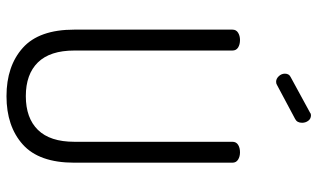

<svg xmlns="http://www.w3.org/2000/svg" viewBox="-218 -778 1001 606"><g transform="rotate(90 283.0 -474.5)"><path d="M237.6 -845Q228 -845 220 -853.4Q212 -861.9 212 -872.7Q212 -886 223 -891L335 -952Q338 -955 343 -955Q354.4 -955 360.7 -946.4Q367 -937.9 367 -926.9Q367 -911 355 -905L248.3 -848.1Q244 -845 237.6 -845ZM460.4 -731Q473.4 -731 483.2 -725Q493 -719 493 -707V-208Q493 -96.9 435.6 -45.5Q378.2 6 283.1 6Q188 6 130.5 -45.5Q73 -96.9 73 -208V-707Q73 -719 82.8 -725Q92.6 -731 105.6 -731Q120 -731 129.5 -725Q139 -719 139 -707V-208Q139 -131.5 176.4 -93.2Q213.8 -55 282.9 -55Q352 -55 389.5 -93.2Q427 -131.5 427 -208V-707Q427 -719 436.5 -725Q446 -731 460.4 -731Z"/></g></svg>

Font: Dosis
Style: Regular
Weight: 400
Designer: Edgar Tolentino, Pablo Impallari, Igino Marini
Foundry: Edgar Tolentino, Pablo Impallari, Igino Marini
Version: Version 1.007;Glyphs 3.1.1 (3134)